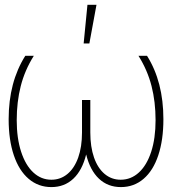

<svg xmlns="http://www.w3.org/2000/svg" viewBox="-20 -760 709 790"><path d="M48.8 -265.6Q48.8 -191.4 66.9 -135.7Q85 -80.1 117.2 -50.3Q149.4 -20.5 191.4 -20.5Q229 -20.5 257.6 -44.2Q286.1 -67.9 301.8 -111.8Q317.4 -155.8 317.4 -214.8V-348.6H351.6V-214.8Q351.6 -155.8 366.9 -111.8Q382.3 -67.9 410.6 -44.2Q439 -20.5 476.6 -20.5Q519 -20.5 551.5 -50.3Q584 -80.1 602.1 -135.5Q620.1 -190.9 620.1 -265.6Q620.1 -340.8 603.5 -406Q586.9 -471.2 549.8 -530.3H585Q652.3 -423.3 652.3 -269.5Q652.3 -184.1 631.3 -121.1Q610.4 -58.1 570.8 -24.2Q531.2 9.8 477.5 9.8Q423.8 9.8 387.2 -24.7Q350.6 -59.1 334.5 -124.5Q318.4 -59.1 281.7 -24.7Q245.1 9.8 191.4 9.8Q137.7 9.8 97.9 -24.2Q58.1 -58.1 36.9 -121.1Q15.6 -184.1 15.6 -269.5Q15.6 -421.9 84 -530.3H119.1Q82 -471.2 65.4 -406Q48.8 -340.8 48.8 -265.6ZM339.8 -740.2H377L347.7 -581.1H324.2Z"/></svg>

Font: Pretendard Thin
Style: Regular
Weight: 100
Designer: Base glyphs from Inter by Rasmus Andersson; Hangeul glyphs from Noto Sans CJK(Source Han Sans) by Jang Soo-young and Kan
Foundry: Kil Hyung-jin
Version: Version 1.309